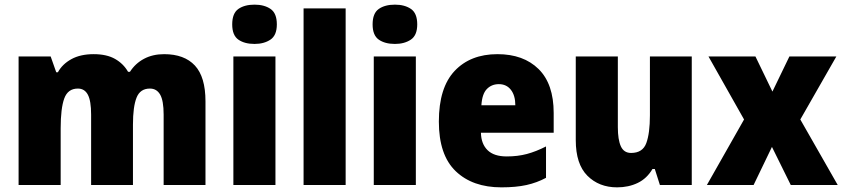

<svg xmlns="http://www.w3.org/2000/svg" viewBox="-20 -796 3629 826"><path d="M686 -563Q773 -563 818.5 -514Q864 -465 864 -360V0H684V-303Q684 -363 669 -389Q654 -415 625 -415Q583 -415 567.5 -376Q552 -337 552 -260V0H372V-303Q372 -362 358 -388.5Q344 -415 315 -415Q272 -415 256.5 -372.5Q241 -330 241 -244V0H60V-553H198L222 -485H229Q248 -520 287 -541.5Q326 -563 383 -563Q439 -563 475 -542.5Q511 -522 531 -487H539Q562 -523 599.5 -543Q637 -563 686 -563Z M1075 -776Q1117 -776 1144 -757.5Q1171 -739 1171 -691Q1171 -644 1143.5 -625.5Q1116 -607 1075 -607Q1032 -607 1005.5 -625.5Q979 -644 979 -691Q979 -739 1005.5 -757.5Q1032 -776 1075 -776ZM1165 -553V0H984V-553Z M1467 0H1286V-760H1467Z M1679 -776Q1721 -776 1748 -757.5Q1775 -739 1775 -691Q1775 -644 1747.5 -625.5Q1720 -607 1679 -607Q1636 -607 1609.5 -625.5Q1583 -644 1583 -691Q1583 -739 1609.5 -757.5Q1636 -776 1679 -776ZM1769 -553V0H1588V-553Z M2120 -563Q2232 -563 2297 -499Q2362 -435 2362 -310V-225H2049Q2050 -177 2077.5 -150Q2105 -123 2160 -123Q2207 -123 2246.5 -133.5Q2286 -144 2329 -166V-31Q2290 -10 2245 0Q2200 10 2137 10Q2013 10 1940.5 -59.5Q1868 -129 1868 -273Q1868 -419 1936 -491Q2004 -563 2120 -563ZM2126 -434Q2095 -434 2074.5 -413Q2054 -392 2051 -343H2197Q2197 -385 2178 -409.5Q2159 -434 2126 -434Z M2956 -553V0H2819L2797 -69H2787Q2763 -28 2723.5 -9Q2684 10 2635 10Q2557 10 2507 -40Q2457 -90 2457 -193V-553H2638V-249Q2638 -195 2651 -166.5Q2664 -138 2695 -138Q2745 -138 2760.5 -180.5Q2776 -223 2776 -300V-553Z M3181 -282 3028 -553H3230L3303 -402L3376 -553H3578L3423 -282L3584 0H3382L3301 -164L3222 0H3021Z"/></svg>

Font: Noto Sans Tamil SemiCondensed Black
Style: Regular
Weight: 900
Width: 4
Designer: Jelle Bosma - Monotype Design Team
Foundry: Monotype Imaging Inc.
Version: Version 2.004; ttfautohint (v1.8.4.7-5d5b)